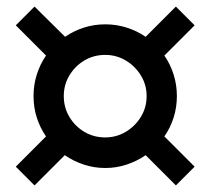

<svg xmlns="http://www.w3.org/2000/svg" viewBox="-20 -669 640 584"><path d="M85 -105 28 -162 120 -254Q102 -280 92 -311Q82 -342 82 -377Q82 -411 92 -442.5Q102 -474 120 -500L28 -592L85 -649L178 -557Q204 -575 235 -585Q266 -595 300 -595Q334 -595 365.5 -585Q397 -575 423 -557L515 -649L572 -592L480 -500Q498 -474 508 -442.5Q518 -411 518 -377Q518 -342 508 -311Q498 -280 480 -254L572 -162L515 -105L423 -197Q397 -179 365.5 -168.5Q334 -158 300 -158Q266 -158 234.5 -168.5Q203 -179 177 -197ZM300 -251Q334 -251 362.5 -268Q391 -285 408.5 -313.5Q426 -342 426 -377Q426 -411 408.5 -439.5Q391 -468 362.5 -485Q334 -502 300 -502Q265 -502 236.5 -485Q208 -468 191 -439.5Q174 -411 174 -377Q174 -342 191 -313.5Q208 -285 236.5 -268Q265 -251 300 -251Z"/></svg>

Font: Geist Mono SemiBold
Style: Regular
Weight: 600
Monospace: yes
Designer: Basement.studio, Andrés Briganti, Mateo Zaragoza
Foundry: Basement.studio, Vercel, Andrés Briganti, Guido Ferreyra, Mateo Zaragoza
Version: Version 1.500; ttfautohint (v1.8.4.7-5d5b)